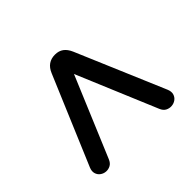

<svg xmlns="http://www.w3.org/2000/svg" viewBox="-109 -696 819 819"><g transform="rotate(45 300.0 -287.0)"><path d="M498 -53 98 -222Q52 -241 52 -288Q52 -311 63.5 -326.5Q75 -342 98 -352L498 -522Q515 -529 528.5 -525Q542 -521 550 -510Q558 -499 559 -485Q560 -471 553.5 -458.5Q547 -446 530 -439L94 -256V-318L530 -135Q547 -128 553.5 -115.5Q560 -103 559 -89.5Q558 -76 550 -65Q542 -54 528.5 -50Q515 -46 498 -53Z"/></g></svg>

Font: Nunito
Style: Bold
Weight: 700
Designer: Vernon Adams
Foundry: Vernon Adams
Version: Version 3.602